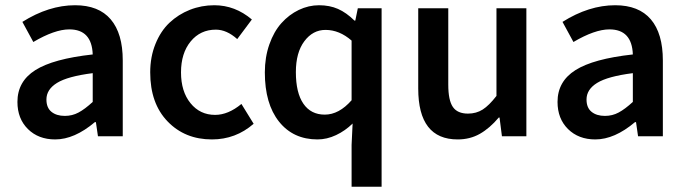

<svg xmlns="http://www.w3.org/2000/svg" viewBox="-20 -523 2629 737"><path d="M46.9 -131.8Q46.9 -210.4 115.7 -253.9Q184.6 -297.4 335.9 -314Q332.5 -410.2 246.1 -410.2Q189.9 -410.2 107.9 -361.8L65.9 -439Q167.5 -502.9 268.1 -502.9Q358.9 -502.9 405 -448.7Q451.2 -394.5 451.2 -291V0H356L348.1 -54.2H344.2Q265.6 12.2 191.9 12.2Q127.4 12.2 87.2 -27.6Q46.9 -67.4 46.9 -131.8ZM158.2 -141.1Q158.2 -109.4 177.5 -93.8Q196.8 -78.1 229 -78.1Q257.3 -78.1 281.5 -91.1Q305.7 -104 335.9 -131.8V-242.2Q239.7 -230 199 -204.8Q158.2 -179.7 158.2 -141.1Z M556.6 -245.1Q556.6 -304.7 576.7 -354.2Q596.7 -403.8 630.6 -435.8Q664.6 -467.8 709 -485.4Q753.4 -502.9 802.7 -502.9Q882.3 -502.9 946.8 -448.2L890.6 -373Q850.1 -409.2 808.6 -409.2Q749 -409.2 711.9 -364Q674.8 -318.8 674.8 -245.1Q674.8 -171.9 711.2 -127Q747.6 -82 805.7 -82Q856 -82 906.7 -124L953.6 -47.9Q884.8 12.2 793.5 12.2Q689.9 12.2 623.3 -56.9Q556.6 -126 556.6 -245.1Z M996.6 -245.1Q996.6 -303.2 1013.9 -352.5Q1031.2 -401.9 1060.3 -434.3Q1089.4 -466.8 1127 -484.9Q1164.6 -502.9 1204.6 -502.9Q1245.1 -502.9 1277.3 -488.8Q1309.6 -474.6 1340.8 -443.8H1343.8L1353.5 -491.2H1444.8V193.8H1329.6V33.2L1333.5 -48.8Q1305.2 -21 1270 -4.4Q1234.9 12.2 1198.7 12.2Q1105.5 12.2 1051 -56.2Q996.6 -124.5 996.6 -245.1ZM1115.7 -246.1Q1115.7 -167 1144.5 -125Q1173.3 -83 1226.6 -83Q1281.2 -83 1329.6 -138.2V-367.2Q1282.7 -408.2 1229.5 -408.2Q1180.7 -408.2 1148.2 -364.7Q1115.7 -321.3 1115.7 -246.1Z M1585.4 -183.1V-491.2H1700.7V-198.2Q1700.7 -138.2 1718.3 -112.5Q1735.8 -86.9 1776.4 -86.9Q1808.1 -86.9 1832.8 -102.5Q1857.4 -118.2 1885.7 -154.8V-491.2H2000.5V0H1906.7L1897.5 -71.8H1894.5Q1859.9 -30.8 1822 -9.3Q1784.2 12.2 1736.8 12.2Q1585.4 12.2 1585.4 -183.1Z M2120.1 -131.8Q2120.1 -210.4 2189 -253.9Q2257.8 -297.4 2409.2 -314Q2405.8 -410.2 2319.3 -410.2Q2263.2 -410.2 2181.2 -361.8L2139.2 -439Q2240.7 -502.9 2341.3 -502.9Q2432.1 -502.9 2478.3 -448.7Q2524.4 -394.5 2524.4 -291V0H2429.2L2421.4 -54.2H2417.5Q2338.9 12.2 2265.1 12.2Q2200.7 12.2 2160.4 -27.6Q2120.1 -67.4 2120.1 -131.8ZM2231.4 -141.1Q2231.4 -109.4 2250.7 -93.8Q2270 -78.1 2302.2 -78.1Q2330.6 -78.1 2354.7 -91.1Q2378.9 -104 2409.2 -131.8V-242.2Q2313 -230 2272.2 -204.8Q2231.4 -179.7 2231.4 -141.1Z"/></svg>

Font: Source Sans Pro Semibold
Style: Regular
Weight: 600
Designer: Paul D. Hunt
Foundry: Adobe Systems Incorporated
Version: Version 2.020;PS 2.0;hotconv 1.0.86;makeotf.lib2.5.63406